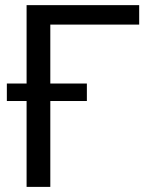

<svg xmlns="http://www.w3.org/2000/svg" viewBox="-20 -731 597 751"><path d="M524.4 -710.9H84V-404.3H6.8V-335.9H84V0H176.8V-335.9H319.8V-404.3H176.8V-634.8H524.4Z"/></svg>

Font: Bert Sans
Style: Regular
Weight: 400
Designer: Christian Robertson (Google), Cristiano Sobral
Foundry: Google, Cristiano Sobral
Version: Version 3.101